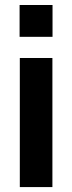

<svg xmlns="http://www.w3.org/2000/svg" viewBox="-20 -760 293 780"><path d="M60.5 -524.4H192.9V0H60.5ZM59.6 -739.7H193.4V-610.4H59.6Z"/></svg>

Font: Monda
Style: Bold
Weight: 700
Designer: Vernon Adams
Foundry: Vernon Adams
Version: Version 2.100; ttfautohint (v1.8.3)